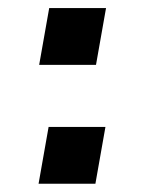

<svg xmlns="http://www.w3.org/2000/svg" viewBox="-20 -520 412 478"><path d="M242.5 -204 217.5 -62.5H76L101 -204ZM244 -500 219 -358.5H77.5L102.5 -500Z"/></svg>

Font: Russisch Sans ExtraBold
Style: Italic
Weight: 800
Width: 4
Italic angle: -10°
Designer: Michael Sharanda (font) & Cristiano Sobral (main changes)
Foundry: Michael Sharanda
Version: Version 2.00;September 8, 2020;FontCreator 13.0.0.2681 64-bi